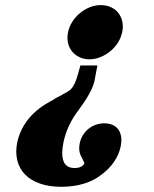

<svg xmlns="http://www.w3.org/2000/svg" viewBox="-20 -532 596 744"><path d="M219.2 191.9Q170.9 191.9 135 179.4Q99.1 167 76.9 144Q54.7 121.1 46.9 89.1Q39.1 57.1 46.9 18.6Q58.1 -29.8 88.1 -68.4Q118.2 -106.9 167.5 -134.8Q176.3 -139.6 182.6 -143.3Q189 -147 192.9 -149.4Q193.4 -149.9 193.4 -150.4L192.9 -149.9Q199.7 -153.8 204.3 -156.2Q209 -158.7 217.3 -162.6Q218.3 -163.1 219.5 -163.8Q220.7 -164.6 223.1 -166.5L227.1 -168.5L226.6 -168Q239.3 -174.8 247.6 -180.4Q255.9 -186 262.9 -196.8Q270 -207.5 276.4 -226.3Q282.7 -245.1 291.5 -278.3H357.4L346.2 -218.8Q340.8 -195.3 325.4 -167.7Q310.1 -140.1 285.2 -106.4Q261.7 -75.7 247.3 -44.7Q232.9 -13.7 226.1 18.6Q216.3 65.9 226.1 92.5Q235.8 119.1 269.5 119.1Q287.6 118.7 296.6 112.5Q305.7 106.4 307.1 99.6Q307.6 98.1 304.2 93.8Q304.2 93.3 304 92.8Q303.7 92.3 303.7 91.8Q303.2 91.3 303 90.8Q302.7 90.3 302.2 89.8Q299.8 85.9 299.8 84.5Q291.5 70.3 288.3 56.6Q285.2 43 289.1 22.5Q293 4.9 302 -9.3Q311 -23.4 323.7 -33.4Q336.4 -43.5 352.1 -48.8Q367.7 -54.2 383.8 -54.2Q400.9 -54.2 414.8 -48.6Q428.7 -43 437.5 -31.7Q446.3 -20.5 449.2 -3.2Q452.1 14.2 447.3 37.1Q440.9 66.4 423.3 93Q405.8 119.6 375.5 143.1Q316.4 190.9 219.2 191.9ZM243.7 -406.7Q248 -428.7 260.3 -447.8Q272.5 -466.8 289.8 -481.2Q307.1 -495.6 327.9 -503.9Q348.6 -512.2 370.1 -512.2Q392.1 -512.2 409.7 -504.2Q427.2 -496.1 438.5 -481.9Q449.7 -467.8 453.9 -448.7Q458 -429.7 453.6 -407.7Q449.2 -386.2 437 -366.9Q424.8 -347.7 407.5 -333.5Q390.1 -319.3 369.4 -310.8Q348.6 -302.2 326.7 -302.2Q305.2 -302.2 287.8 -310.5Q270.5 -318.8 259 -333Q247.6 -347.2 243.4 -366.2Q239.3 -385.3 243.7 -406.7Z"/></svg>

Font: XB Zar
Style: Bold Italic
Weight: 700
Italic angle: -12°
Designer: Behnam
Foundry: Irmug
Version: Version 8.005 2009